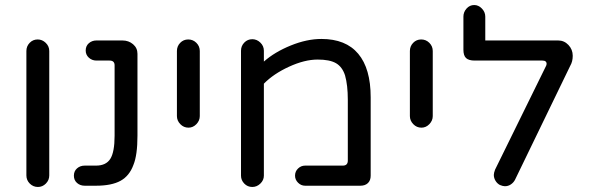

<svg xmlns="http://www.w3.org/2000/svg" viewBox="-20 -738 2348 764"><path d="M85 -40V-535Q85 -554 98 -567.5Q111 -581 130 -581Q148 -581 162 -567.5Q176 -554 176 -535V-40Q176 -21 162.5 -7.5Q149 6 131 6Q112 6 98.5 -7.5Q85 -21 85 -40Z M274 -39Q274 -57 286.5 -68Q299 -79 317 -79H362Q402 -79 419 -106Q436 -133 436 -198V-478Q436 -497 416 -497H364Q346 -497 333.5 -508.5Q321 -520 321 -537Q321 -555 333.5 -566Q346 -577 364 -577H467Q492 -577 509.5 -562Q527 -547 527 -524V-198Q527 -121 511 -82Q495 -38 459.5 -18.5Q424 1 362 1H317Q299 1 286.5 -10Q274 -21 274 -39Z M684 -276V-535Q684 -554 697 -567.5Q710 -581 729 -581Q748 -581 761.5 -567.5Q775 -554 775 -535V-276Q775 -258 761.5 -244Q748 -230 730 -230Q711 -230 697.5 -244Q684 -258 684 -276Z M939 -39V-536Q939 -555 952 -568.5Q965 -582 984 -582Q1002 -582 1016 -568.5Q1030 -555 1030 -536V-493Q1073 -531 1137 -557Q1201 -583 1259 -583Q1356 -583 1405.5 -524Q1455 -465 1455 -351V-39Q1455 -20 1444 -9.5Q1433 1 1414 1H1194Q1178 1 1166 -11Q1154 -23 1154 -39Q1154 -56 1166 -67.5Q1178 -79 1194 -79H1344Q1364 -79 1364 -99V-341Q1364 -399 1353 -438Q1342 -472 1317 -486.5Q1292 -501 1244 -501Q1192 -501 1130 -472.5Q1068 -444 1030 -405V-39Q1030 -21 1016 -7.5Q1002 6 984 6Q965 6 952 -7.5Q939 -21 939 -39Z M1611 -276V-535Q1611 -554 1624 -567.5Q1637 -581 1656 -581Q1675 -581 1688.5 -567.5Q1702 -554 1702 -535V-276Q1702 -258 1688.5 -244Q1675 -230 1657 -230Q1638 -230 1624.5 -244Q1611 -258 1611 -276Z M1945 -42Q1945 -50 1950 -63L2152 -474Q2155 -479 2155 -484Q2155 -497 2138 -497H1869Q1845 -497 1834.5 -507Q1824 -517 1824 -540V-672Q1824 -690 1836.5 -704Q1849 -718 1867 -718Q1884 -718 1897.5 -704Q1911 -690 1911 -672V-577H2201Q2225 -577 2242 -559Q2259 -541 2259 -516Q2259 -493 2249 -476L2029 -22Q2023 -11 2012.5 -4Q2002 3 1989 3Q1981 3 1969 -2Q1958 -8 1951.5 -19Q1945 -30 1945 -42Z"/></svg>

Font: 寒蝉全圆体
Style: Regular
Weight: 400
Designer: Warren2060
      Designed by Motoya company      

      [Varela Round]
      Joe Prince(Latin component); Avraham Cornf
Foundry: ChillType
Version: Version 3.200